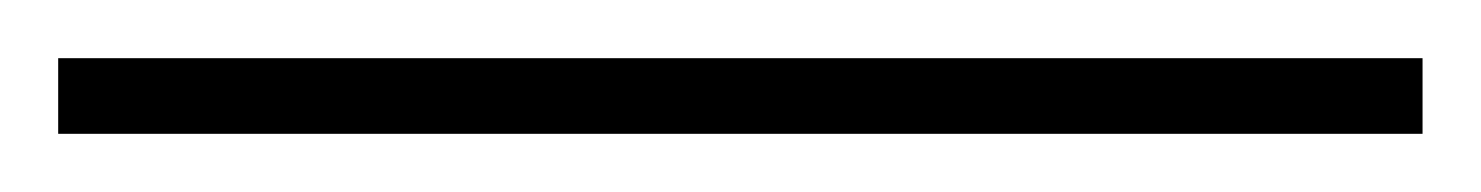

<svg xmlns="http://www.w3.org/2000/svg" viewBox="-25 -806 509 66"><path d="M-5 -760V-786H464V-760Z"/></svg>

Font: Noto Serif Lao Thin
Style: Regular
Weight: 250
Designer: Monotype Design Team
Foundry: Monotype Imaging Inc.
Version: Version 2.003